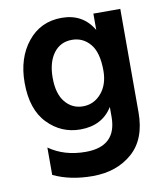

<svg xmlns="http://www.w3.org/2000/svg" viewBox="-80 -580 732 843"><g transform="rotate(-10 285.5 -159.0)"><path d="M512 -46Q512 74 442.5 134.5Q373 195 266 195Q166 195 91 159V37Q159 85 254 85Q392 85 392 -47V-91Q346 -16 248 -16Q163 -16 102.5 -78.5Q42 -141 42 -260Q42 -370 99.5 -441.5Q157 -513 251 -513Q346 -513 392 -434V-507H512ZM167 -260Q167 -189 198 -151.5Q229 -114 277 -114Q326 -114 359 -152.5Q392 -191 392 -253Q392 -334 360 -372Q328 -410 279 -410Q227 -410 197 -369.5Q167 -329 167 -260Z"/></g></svg>

Font: Hind Vadodara SemiBold
Style: Regular
Weight: 600
Designer: Hitesh Malaviya
Foundry: Indian Type Foundry
Version: Version 1.001;PS 1.0;hotconv 1.0.86;makeotf.lib2.5.63406; tt